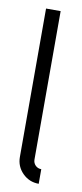

<svg xmlns="http://www.w3.org/2000/svg" viewBox="-72 -601 270 631"><g transform="rotate(10 63.0 -285.5)"><path d="M105.4 0Q73.7 0 51.4 -22.3Q29.2 -44.6 29.2 -76.2V-571.4H77.9V-76.2Q77.9 -64.6 85.8 -56.6Q93.7 -48.7 105.4 -48.7Z"/></g></svg>

Font: Marapfhont
Style: Book
Weight: 400
Version: Version 0.15